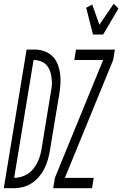

<svg xmlns="http://www.w3.org/2000/svg" viewBox="-60 -998 648 1018"><path d="M-40 0 81 -735H127Q153 -735 177.5 -725.5Q202 -716 219 -699Q236 -682 245.5 -658Q255 -634 258.5 -608.5Q262 -583 260.5 -556.5Q259 -530 255 -503L204 -197Q200 -173 193 -149Q186 -125 174.5 -102.5Q163 -80 146 -60Q129 -40 107 -26Q85 -12 61 -6Q37 0 13 0ZM15 -55Q33 -55 51 -60Q69 -65 86 -75.5Q103 -86 115.5 -101.5Q128 -117 137 -134.5Q146 -152 151.5 -170Q157 -188 160 -206L210 -512Q213 -526 214.5 -541Q216 -556 215 -570Q214 -584 211.5 -598Q209 -612 204 -624.5Q199 -637 191 -648Q183 -659 171.5 -666Q160 -673 146 -676.5Q132 -680 118 -680ZM433 -815 397 -957 429 -974 467 -867 543 -978 568 -953 487 -815ZM222 0 231 -55 487 -680H334L343 -735H549L540 -680L284 -55H437L428 0Z"/></svg>

Font: Iosevka Light
Style: Italic
Weight: 300
Italic angle: -9°
Monospace: yes
Designer: Belleve Invis
Foundry: Belleve Invis
Version: Version 32.5.0; ttfautohint (v1.8.4)